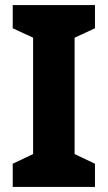

<svg xmlns="http://www.w3.org/2000/svg" viewBox="-20 -827 423 754"><path d="M353 -93H30V-184L110 -222V-679L30 -716V-807H353V-716L273 -679V-222L353 -184Z"/></svg>

Font: Noto Sans Telugu UI SemiCondensed ExtraBold
Style: Regular
Weight: 800
Width: 4
Designer: Jelle Bosma - Monotype Design Team
Foundry: Monotype Imaging Inc.
Version: Version 2.005; ttfautohint (v1.8.4.7-5d5b)